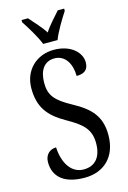

<svg xmlns="http://www.w3.org/2000/svg" viewBox="-139 -996 713 1071"><g transform="rotate(-15 217.5 -460.5)"><path d="M181 -771H264C281 -816 320 -880 345 -918V-931H308C280 -898 246 -864 222 -826C198 -864 164 -898 136 -931H99V-918C124 -880 164 -816 181 -771ZM213 10C323 10 401 -60 401 -187C401 -294 350 -348 253 -401C159 -452 130 -487 130 -559C130 -631 161 -677 220 -677C284 -677 315 -617 315 -550C360 -550 384 -568 384 -611C384 -666 329 -724 229 -724C130 -724 53 -654 53 -548C53 -439 99 -381 192 -328C279 -279 323 -243 323 -160C323 -81 286 -36 219 -36C150 -36 106 -100 101 -195C63 -195 36 -168 36 -126C36 -45 91 10 213 10Z"/></g></svg>

Font: Noto Serif Tamil ExtraCondensed
Style: Italic
Weight: 400
Width: 2
Italic angle: -12°
Designer: Indian Type Foundry, Tom Grace, and the Monotype Design Team
Foundry: Monotype Imaging Inc.
Version: Version 2.003